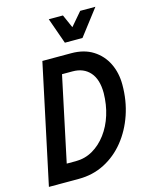

<svg xmlns="http://www.w3.org/2000/svg" viewBox="-132 -990 842 1074"><g transform="rotate(-15 289.0 -453.0)"><path d="M15 0 162 -690H329Q403 -690 454.5 -657.5Q506 -625 533 -570Q560 -515 560 -446Q560 -354 532.5 -273.5Q505 -193 455.5 -131.5Q406 -70 338 -35Q270 0 188 0ZM145 -100H197Q251 -100 296 -126Q341 -152 375 -197.5Q409 -243 427.5 -302Q446 -361 447 -428Q447 -507 410.5 -548.5Q374 -590 310 -590H249ZM257 -906H339L373 -829L439 -906H527L412 -756H310Z"/></g></svg>

Font: Radio Canada Condensed Medium
Style: Italic
Weight: 500
Width: 3
Italic angle: -12°
Designer: Charles Daoud, Etienne Aubert Bonn, Alexandre Saumier Demers, Jacques Le Bailly
Foundry: Radio-Canada
Version: Version 2.104; ttfautohint (v1.8.4.7-5d5b);gftools[0.9.28.de